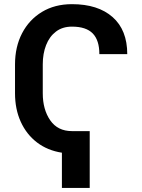

<svg xmlns="http://www.w3.org/2000/svg" viewBox="-20 -742 697 941"><path d="M419.7 -99.4V179H283.4V6.4Q212.7 -4.6 161.2 -44Q109.7 -83.5 81.7 -145.2Q53.6 -207 53.6 -284.8V-426.1Q53.6 -512.4 88.2 -579Q122.9 -645.6 185.7 -683.6Q248.6 -721.6 332.7 -721.6Q460.2 -721.6 532 -658.2Q603.7 -594.8 603.7 -476.6H467Q467 -544.7 434.5 -578.1Q402 -611.5 332.7 -611.5Q286.2 -611.5 254.3 -587.2Q222.3 -562.9 206 -521.1Q189.6 -479.4 189.6 -426.8V-284.8Q189.6 -205.3 226.2 -152.3Q262.8 -99.4 332.7 -99.4Z"/></svg>

Font: Inter UI Semi Bold
Style: Regular
Weight: 600
Designer: Rasmus Andersson
Foundry: rsms
Version: 3.2;8d6f07862